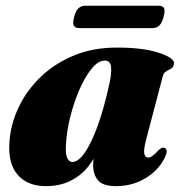

<svg xmlns="http://www.w3.org/2000/svg" viewBox="-20 -639 633 672"><path d="M492 -152.5Q482 -114.5 485 -101Q488 -87.5 498.5 -87.5Q512.5 -87.5 533.5 -112Q542 -120 546.8 -121.5Q551.5 -123 556.5 -121Q570.5 -115 556 -86Q535 -43 489.2 -15.2Q443.5 12.5 385 12.5Q341.5 12.5 323.8 -7.2Q306 -27 306 -61Q306 -70.5 307.5 -83.5Q280.5 -37 238.2 -12.2Q196 12.5 141 12.5Q76.5 12.5 42 -27Q7.5 -66.5 13 -142Q17 -203.5 44.8 -262.5Q72.5 -321.5 121.5 -369Q170.5 -416.5 238 -444.5Q305.5 -472.5 388.5 -472.5Q481.5 -472.5 536.2 -454.2Q591 -436 589 -416.5Q587.5 -404 579.2 -399.2Q571 -394.5 562 -389.5Q553 -384.5 549.5 -371.5ZM211 -135.5Q208.5 -99 215.5 -85.5Q222.5 -72 233 -72Q265 -72 300.2 -146.2Q335.5 -220.5 363 -346.5Q371.5 -386 368.5 -406.5Q365.5 -427 347 -427Q324 -427 301 -399Q278 -371 258.5 -326.5Q239 -282 226.2 -231.2Q213.5 -180.5 211 -135.5ZM239.5 -579.5Q245 -601.5 254.8 -610.2Q264.5 -619 279.5 -619H534.5Q549.5 -619 554 -610.8Q558.5 -602.5 552.5 -580Q547 -558.5 537.5 -549.5Q528 -540.5 513 -540.5H258Q243 -540.5 238.2 -549.5Q233.5 -558.5 239.5 -579.5Z"/></svg>

Font: Fraunces 72pt S000 Black
Style: Italic
Weight: 900
Italic angle: -16°
Version: Version 1.000; ttfautohint (v1.8.3)